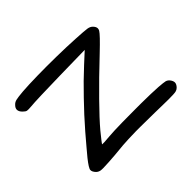

<svg xmlns="http://www.w3.org/2000/svg" viewBox="-112 -676 853 853"><g transform="rotate(-45 314.5 -249.0)"><path d="M76.2 -10.7Q64 -23.4 64.5 -34.7Q64.9 -45.9 93.8 -82Q106 -97.2 124.5 -118.7Q143.1 -140.6 168.9 -170.9Q218.8 -228.5 271 -282.2Q322.8 -336.4 375.5 -384.8Q392.1 -399.9 424.3 -429.7Q372.1 -428.7 268.1 -426.8Q203.6 -425.3 148.4 -423.8Q93.3 -421.9 80.6 -420.4Q58.6 -418.5 51.8 -419.9Q44.9 -421.4 35.6 -430.7Q23.4 -442.4 22.9 -454.1Q22.9 -454.6 22.9 -455.1Q22.9 -465.8 34.2 -476.6Q41.5 -484.4 53.7 -487.3Q65.4 -490.2 99.6 -493.2Q117.2 -494.6 142.1 -495.6Q167.5 -496.6 196.8 -497.1Q223.6 -497.6 252 -497.6Q282.2 -497.6 314.5 -497.1Q377 -496.1 429.2 -493.2Q485.8 -490.2 500 -487.8Q514.2 -485.4 522.5 -477.1Q533.2 -466.3 533.2 -456.1Q533.2 -450.2 529.8 -444.3Q520 -428.2 461.4 -372.6Q377.9 -293.9 315.9 -230.5Q253.4 -167 220.2 -127.4Q204.1 -107.4 192.9 -93.3Q181.6 -78.6 182.1 -78.1Q182.6 -77.6 196.8 -78.1Q210.9 -79.1 230 -80.6Q256.8 -83 316.4 -84Q356.4 -84.5 396 -84.5Q415.5 -84.5 435.1 -84.5Q466.8 -84 493.7 -83.5Q521 -82.5 538.6 -81.5Q570.3 -79.1 580.1 -76.7Q589.8 -73.7 596.2 -65.9Q605.5 -54.2 605.5 -43.9Q605.5 -43.9 605.5 -43.5Q605 -32.7 593.8 -21.5Q587.9 -15.6 578.6 -13.2Q569.3 -10.7 534.2 -10.7Q518.6 -10.7 497.6 -11.2Q476.1 -11.7 446.8 -12.2Q398.9 -13.2 356.9 -13.2Q342.8 -13.2 329.6 -13.2Q276.9 -12.2 245.1 -9.8Q211.9 -6.8 188 -4.4Q164.1 -2.4 146.5 -1.5Q125 0 111.8 0Q100.1 0 94.7 -1Q83.5 -3.4 76.2 -10.7Z"/></g></svg>

Font: Casuwalt
Style: Regular
Weight: 400
Designer: Walter E Stewart
Version: 0.1